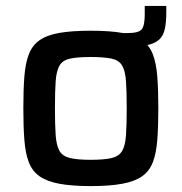

<svg xmlns="http://www.w3.org/2000/svg" viewBox="-20 -622 615 650"><path d="M341 -464V-510H411Q450 -510 460 -523Q470 -536 470 -573V-602H543V-581Q543 -547 538 -524Q533 -501 519 -488Q505 -475 479 -469.5Q453 -464 411 -464ZM287 8Q223 8 180.5 0Q138 -8 113.5 -25.5Q89 -43 77.5 -73Q66 -103 62.5 -148Q59 -193 59 -256Q59 -318 62.5 -363Q66 -408 77.5 -438Q89 -468 113.5 -485.5Q138 -503 180.5 -510.5Q223 -518 287 -518Q352 -518 394.5 -510.5Q437 -503 461.5 -485.5Q486 -468 497.5 -438Q509 -408 512.5 -363Q516 -318 516 -256Q516 -193 512.5 -148Q509 -103 497.5 -73Q486 -43 461.5 -25.5Q437 -8 394.5 0Q352 8 287 8ZM287 -81Q333 -81 358 -87Q383 -93 393.5 -111Q404 -129 406.5 -164Q409 -199 409 -256Q409 -313 406.5 -347.5Q404 -382 393.5 -400Q383 -418 358 -423.5Q333 -429 287 -429Q242 -429 217 -423.5Q192 -418 181.5 -400Q171 -382 168.5 -347.5Q166 -313 166 -256Q166 -199 168.5 -164Q171 -129 181.5 -111Q192 -93 217 -87Q242 -81 287 -81Z"/></svg>

Font: Saira Thin Medium
Style: Regular
Weight: 500
Version: Version 1.101